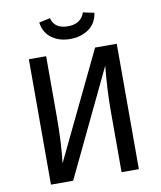

<svg xmlns="http://www.w3.org/2000/svg" viewBox="-95 -964 873 1039"><g transform="rotate(-10 341.5 -444.0)"><path d="M583 0H488V-336Q488 -453 501 -583L222 0H100V-689H195V-353Q195 -213 182 -103L464 -689H583ZM340 -758Q281 -758 239.5 -788Q198 -818 190 -875L251 -888Q266 -828 340 -828Q412 -828 432 -888L493 -875Q485 -818 442.5 -788Q400 -758 340 -758Z"/></g></svg>

Font: Trujillo
Style: Regular
Weight: 400
Designer: Fira Sans original fonts by bBox Type GmbH, Carrois Corporate GbR, & Edenspiekermann AG / Changes by Cristiano Sobral
Foundry: Fira Sans original fonts by bBox Type GmbH, Carrois Corporate GbR, & Edenspiekermann AG / Changes by Cristiano Sobral
Version: Version 4.301;October 17, 2021;FontCreator 14.0.0.2814 64-bi